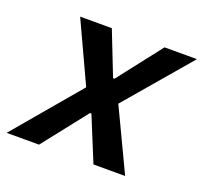

<svg xmlns="http://www.w3.org/2000/svg" viewBox="-141 -634 791 746"><g transform="rotate(20 254.5 -261.0)"><path d="M90 0 234 -183H240L315 0H446L325 -255L553 -522H419L278 -341H272L201 -522H70L186 -272L-44 0Z"/></g></svg>

Font: Braiins Sans SemiBold
Style: Italic
Weight: 600
Italic angle: -11.31°
Designer: Mike Abbink, Paul van der Laan, Pieter van Rosmalen, Jiri Chlebus, Lubos Buracinsky
Foundry: Bold Monday, Sudetype
Version: Version 1.000;hotconv 1.0.109;makeotfexe 2.5.65596